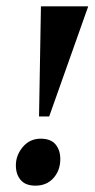

<svg xmlns="http://www.w3.org/2000/svg" viewBox="-20 -580 298 605"><path d="M103 -213 109 -560H258L135 -213ZM92 5Q60 5 45 -13Q30 -31 30 -59Q30 -91 52 -117Q74 -143 108 -143Q140 -143 155 -125Q170 -107 170 -79Q170 -43 148.5 -19Q127 5 92 5Z"/></svg>

Font: Spectral SC ExtraBold
Style: Italic
Weight: 800
Italic angle: -10°
Designer: Jean-Baptiste Levee
Foundry: Production Type
Version: Version 2.001